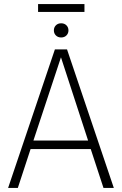

<svg xmlns="http://www.w3.org/2000/svg" viewBox="-20 -928 602 948"><path d="M428 -192H131L68 0H20L251 -684H311L542 0H491ZM415 -234 281 -645 145 -234ZM318 -778Q318 -763 308 -753Q298 -743 282 -743Q266 -743 256 -753Q246 -763 246 -778Q246 -793 256 -803Q266 -813 282 -813Q298 -813 308 -803Q318 -793 318 -778ZM168 -869V-908H397V-869Z"/></svg>

Font: FiraGO ExtraLight
Style: Regular
Weight: 200
Designer: bBox Type
Foundry: bBox Type GmbH
Version: Version 1.001